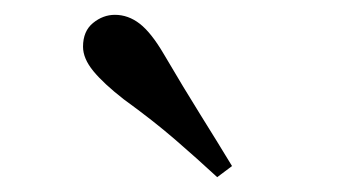

<svg xmlns="http://www.w3.org/2000/svg" viewBox="-20 -859 482 259"><path d="M293 -635 273 -620Q246 -645 216.5 -670.5Q187 -696 147 -725Q120 -746 106 -763Q92 -780 92 -796Q92 -817 105.5 -828Q119 -839 135 -839Q153 -839 168.5 -827Q184 -815 201 -786Q228 -740 250.5 -704Q273 -668 293 -635Z"/></svg>

Font: Noto Serif KR ExtraLight SemiBold
Style: Regular
Weight: 600
Version: Version 2.002-H1;hotconv 1.1.0;makeotfexe 2.6.0